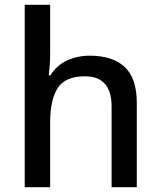

<svg xmlns="http://www.w3.org/2000/svg" viewBox="-20 -780 670 800"><path d="M189 -557Q189 -531 187 -506.5Q185 -482 183 -466H190Q216 -508 259.5 -528Q303 -548 354 -548Q449 -548 499.5 -501Q550 -454 550 -351V0H445V-336Q445 -462 334 -462Q251 -462 220 -412.5Q189 -363 189 -271V0H83V-760H189Z"/></svg>

Font: Noto Sans Sinhala UI Medium
Style: Regular
Weight: 500
Designer: Jelle Bosma - Monotype Design Team
Foundry: Monotype Imaging Inc.
Version: Version 2.006; ttfautohint (v1.8.4.7-5d5b)